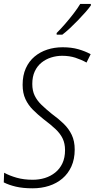

<svg xmlns="http://www.w3.org/2000/svg" viewBox="-23 -970 493 999"><path d="M146.5 9.8Q96.2 9.8 59.8 1.2Q23.4 -7.3 -3.4 -21L-1.5 -71.3Q26.9 -55.7 64 -45.2Q101.1 -34.7 147.5 -34.7Q180.7 -34.7 210.7 -43.9Q240.7 -53.2 264.4 -72.3Q288.1 -91.3 301.8 -120.4Q315.4 -149.4 315.4 -189Q315.4 -223.1 303.2 -248.8Q291 -274.4 266.4 -297.9Q241.7 -321.3 204.6 -349.1Q174.3 -373 149.2 -397.9Q124 -422.9 109.4 -454.3Q94.7 -485.8 94.7 -528.8Q94.7 -578.1 111.3 -614.7Q127.9 -651.4 156.7 -675.5Q185.5 -699.7 222.9 -711.9Q260.3 -724.1 302.7 -724.1Q348.6 -724.1 384.5 -713.9Q420.4 -703.6 448.7 -688L427.2 -644.5Q399.9 -659.7 369.1 -669.7Q338.4 -679.7 300.3 -679.7Q271 -679.7 243.2 -670.9Q215.3 -662.1 193.1 -644.3Q170.9 -626.5 158 -598.9Q145 -571.3 145 -533.2Q145 -498 157.5 -472.4Q169.9 -446.8 192.6 -424.8Q215.3 -402.8 246.1 -377.9Q281.2 -352.5 308.1 -326.4Q335 -300.3 350.3 -268.1Q365.7 -235.8 365.7 -191.9Q365.7 -142.1 348.6 -104.2Q331.5 -66.4 301.5 -41Q271.5 -15.6 231.9 -2.9Q192.4 9.8 146.5 9.8ZM272 -789.6 271.5 -797.9Q294.4 -820.8 317.6 -847.7Q340.8 -874.5 361.3 -901.4Q381.8 -928.2 394.5 -949.7H449.7V-941.4Q438.5 -925.8 420.7 -905.5Q402.8 -885.3 382.1 -863.8Q361.3 -842.3 340.6 -823Q319.8 -803.7 301.3 -789.6Z"/></svg>

Font: Open Sans SemiCondensed Light
Style: Italic
Weight: 300
Width: 4
Italic angle: -12°
Designer: Monotype Design Team
Foundry: Monotype Imaging Inc.
Version: Version 3.000